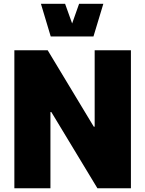

<svg xmlns="http://www.w3.org/2000/svg" viewBox="-20 -1004 772 1024"><path d="M484.9 -735.8H678.2V0H499.5L253.9 -406.2H249V0H56.6V-735.8H234.4L480 -328.6H484.9ZM198.2 -983.9H327.1L364.7 -878.9L401.9 -983.9H531.2L478.5 -809.6H250.5Z"/></svg>

Font: Estedad-FD Black
Style: Regular
Weight: 900
Designer: Amin Abedi
Version: Version 7.3